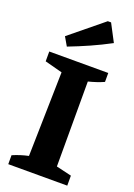

<svg xmlns="http://www.w3.org/2000/svg" viewBox="-171 -984 731 1049"><g transform="rotate(20 194.5 -460.0)"><path d="M21 0V-52Q65 -71 112 -81L123 -571L21 -598V-655H364V-603Q344 -594 321.5 -586.5Q299 -579 275 -573V-79L364 -58V0ZM102 -713 73 -763 265 -920H284L337 -819Q279 -788 220.5 -762Q162 -736 102 -713Z"/></g></svg>

Font: Piazzolla
Style: Bold
Weight: 700
Designer: Juan Pablo del Peral
Foundry: Huerta Tipografica
Version: Version 1.330